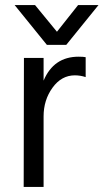

<svg xmlns="http://www.w3.org/2000/svg" viewBox="-20 -739 411 762"><path d="M153 3H74L75 -509H153V-419Q193 -514 292 -514Q311 -514 320 -512V-433Q299 -440 277 -440Q224 -440 188.5 -391Q153 -342 153 -277ZM243 -561H166L38 -719H119L206 -613L290 -719H371Z"/></svg>

Font: Hind Siliguri Fixed
Style: Regular
Weight: 400
Designer: Jyotish Sonowal
Foundry: Indian Type Foundry
Version: Version 1.001;October 28, 2021;FontCreator 12.0.0.2565 64-bi